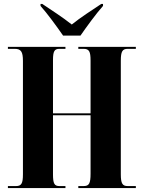

<svg xmlns="http://www.w3.org/2000/svg" viewBox="-20 -951 725 971"><path d="M299 -771H387C418 -816 467 -883 501 -921V-931H492C452 -904 387 -863 343 -827C298 -863 234 -904 194 -931H185V-921C219 -883 268 -816 299 -771ZM20 0H311V-10H280C255 -10 248 -23 248 -69V-368H438V-73C438 -24 431 -10 403 -10H376V0H667V-10H626C599 -10 591 -23 591 -70V-644C591 -691 599 -704 626 -704H667V-714H376V-704H402C431 -704 438 -691 438 -644V-378H248V-647C248 -691 255 -704 280 -704H311V-714H20V-704H54C86 -704 96 -690 96 -643V-69C96 -23 88 -10 61 -10H20Z"/></svg>

Font: Noto Serif Display ExtraCondensed ExtraBold
Style: Regular
Weight: 800
Width: 2
Designer: Monotype Design Team
Foundry: Monotype Imaging Inc.
Version: Version 2.009